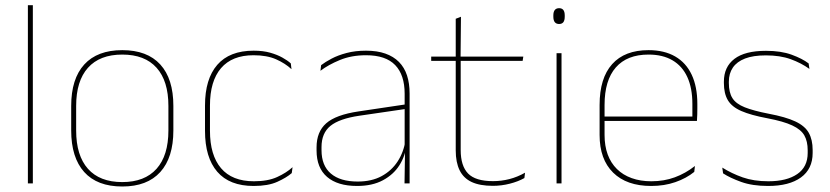

<svg xmlns="http://www.w3.org/2000/svg" viewBox="-20 -684 3095 716"><path d="M102.5 0H84V-664.5H102.5Z M436 11.5Q342.5 11.5 294 -42.5Q245.5 -96.5 245.5 -197.5V-289Q245.5 -390 294.2 -443.5Q343 -497 436 -497Q529 -497 577.8 -443.5Q626.5 -390 626.5 -289V-197.5Q626.5 -96.5 577.8 -42.5Q529 11.5 436 11.5ZM436 -5Q519.5 -5 563.8 -54.5Q608 -104 608 -197.5V-289Q608 -382 564 -431.2Q520 -480.5 436 -480.5Q352 -480.5 308 -431.2Q264 -382 264 -289V-197.5Q264 -104 308 -54.5Q352 -5 436 -5Z M926 9.5Q836 9.5 790.2 -43.5Q744.5 -96.5 744.5 -196V-290.5Q744.5 -389.5 790.2 -442.2Q836 -495 926 -495Q961 -495 987.5 -487.5Q1014 -480 1033.2 -469.2Q1052.5 -458.5 1064.5 -447.5L1067 -426Q1044 -447.5 1009.8 -462.8Q975.5 -478 925.5 -478Q845.5 -478 804.2 -429.8Q763 -381.5 763 -290.5V-196.5Q763 -105.5 804.2 -56.8Q845.5 -8 927 -8Q979 -8 1013.5 -23.8Q1048 -39.5 1071 -60.5L1068 -38.5Q1048.5 -21.5 1014.2 -6Q980 9.5 926 9.5Z M1507.5 0H1488.5L1490.5 -128L1489 -131.5V-292V-334.5Q1489 -404.5 1453.8 -441.2Q1418.5 -478 1345 -478Q1290.5 -478 1247.5 -460.2Q1204.5 -442.5 1175 -420L1177.5 -441Q1193 -453 1216.8 -465.5Q1240.5 -478 1272.8 -486.5Q1305 -495 1345 -495Q1386.5 -495 1417 -484.2Q1447.5 -473.5 1467.8 -453Q1488 -432.5 1497.8 -402.8Q1507.5 -373 1507.5 -335ZM1311.5 9.5Q1239 9.5 1199.8 -24.2Q1160.5 -58 1160.5 -123V-134.5Q1160.5 -192.5 1196.5 -224.2Q1232.5 -256 1317 -268.5L1498 -295.5L1498.5 -278.5L1320.5 -252.5Q1245.5 -241.5 1212.2 -214.5Q1179 -187.5 1179 -135.5V-124Q1179 -66.5 1213.8 -36.8Q1248.5 -7 1314 -7Q1366 -7 1403.2 -27.2Q1440.5 -47.5 1463 -82.2Q1485.5 -117 1492 -160.5L1501.5 -142H1495.5Q1491.5 -102.5 1469.5 -67.8Q1447.5 -33 1408 -11.8Q1368.5 9.5 1311.5 9.5Z M1818 9Q1769.5 9 1739 -5.2Q1708.5 -19.5 1694 -49Q1679.5 -78.5 1679.5 -123V-462.5H1698V-124.5Q1698 -65.5 1725.5 -37Q1753 -8.5 1818.5 -8.5Q1849.5 -8.5 1879.8 -16.2Q1910 -24 1938 -40L1935.5 -20Q1912.5 -7 1881.2 1Q1850 9 1818 9ZM1929 -457H1588V-473H1931.5ZM1697.5 -468H1679.5V-614L1699 -621.5Z M2074 0H2055.5V-485.5H2074ZM2065 -594.5Q2054.5 -594.5 2049 -601.2Q2043.5 -608 2043.5 -622V-626.5Q2043.5 -640 2049 -646.8Q2054.5 -653.5 2065 -653.5Q2075.5 -653.5 2080.8 -646.8Q2086 -640 2086 -626.5V-622Q2086 -608 2080.8 -601.2Q2075.5 -594.5 2065 -594.5Z M2408.5 9.5Q2317 9.5 2266.5 -40.2Q2216 -90 2216 -180.5V-292.5Q2216 -392.5 2262.8 -444.8Q2309.5 -497 2398.5 -497Q2457 -497 2497.8 -473.5Q2538.5 -450 2559.5 -405.2Q2580.5 -360.5 2580.5 -296.5V-279.5Q2580.5 -268.5 2580.2 -257.5Q2580 -246.5 2579 -233H2562Q2562 -250.5 2562 -266.5Q2562 -282.5 2562 -296Q2562 -355.5 2543.2 -396.5Q2524.5 -437.5 2488 -459Q2451.5 -480.5 2398.5 -480.5Q2318.5 -480.5 2276.5 -432.5Q2234.5 -384.5 2234.5 -292.5V-243.5V-239.5V-181Q2234.5 -140 2246.2 -108Q2258 -76 2280.5 -53.8Q2303 -31.5 2335.5 -19.8Q2368 -8 2409 -8Q2456.5 -8 2496.5 -22.8Q2536.5 -37.5 2571.5 -65L2569 -43Q2539.5 -19 2498.5 -4.8Q2457.5 9.5 2408.5 9.5ZM2572.5 -233H2224.5V-249.5H2572.5Z M2844.5 9.5Q2786 9.5 2744.2 -5.5Q2702.5 -20.5 2676.5 -37.5L2673.5 -59Q2708.5 -37 2749.8 -22.5Q2791 -8 2845.5 -8Q2914 -8 2953 -34.8Q2992 -61.5 2992 -113.5V-123.5Q2992 -157 2979.5 -179Q2967 -201 2934.5 -216.2Q2902 -231.5 2841.5 -243Q2780 -254.5 2744.5 -270Q2709 -285.5 2694.2 -310.5Q2679.5 -335.5 2679.5 -374.5V-379.5Q2679.5 -434.5 2718.8 -464.5Q2758 -494.5 2836.5 -494.5Q2892.5 -494.5 2932.2 -480Q2972 -465.5 2995.5 -447.5L2998.5 -427Q2968 -449 2928.8 -463.2Q2889.5 -477.5 2836 -477.5Q2789 -477.5 2758.5 -465.8Q2728 -454 2713 -432Q2698 -410 2698 -379.5V-374.5Q2698 -339.5 2711.2 -318.2Q2724.5 -297 2757 -284Q2789.5 -271 2846 -260Q2910 -248 2945.8 -231.2Q2981.5 -214.5 2996 -188.8Q3010.5 -163 3010.5 -124.5V-113.5Q3010.5 -54 2966.8 -22.2Q2923 9.5 2844.5 9.5Z"/></svg>

Font: Anek Malayalam Thin
Style: Regular
Weight: 250
Version: Version 1.003